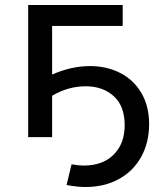

<svg xmlns="http://www.w3.org/2000/svg" viewBox="-20 -550 641 770"><path d="M341 -285C291 -285 240.3 -273.7 189 -251V-446H472V-530H93V0H189V-166C231.7 -191.3 276.7 -204 324 -204C369.3 -204 406.7 -190.8 436 -164.5C465.3 -138.2 480 -99.3 480 -48C480 1.3 465.3 40.7 436 70C406.7 99.3 366.7 114 316 114C302 114 285.7 112.3 267 109L247 192C275 197.3 300 200 322 200C372.7 200 417.3 189.5 456 168.5C494.7 147.5 524.7 117.8 546 79.5C567.3 41.2 578 -2.7 578 -52C578 -100 567.7 -141.7 547 -177C526.3 -212.3 498 -239.2 462 -257.5C426 -275.8 385.7 -285 341 -285Z"/></svg>

Font: ICO Headline
Style: Regular
Weight: 500
Designer: Julieta Ulanovsky
Foundry: Julieta Ulanovsky
Version: Version 7.200